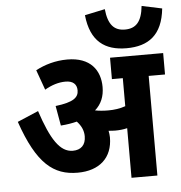

<svg xmlns="http://www.w3.org/2000/svg" viewBox="-58 -927 926 983"><g transform="rotate(-5 405.0 -436.0)"><path d="M810 -850 706 -872C698 -792 668 -759 611 -759C555 -759 525 -792 517 -872L413 -850C427 -714 500 -663 611 -663C723 -663 796 -714 810 -850ZM486 -216C486 -228 484 -239 482 -250C494 -249 505 -248 516 -248C537 -248 558 -250 578 -255V0H711V-512H795V-622H522V-512H578V-368C550 -358 520 -354 490 -354C465 -354 442 -356 422 -360C455 -389 471 -428 471 -476C471 -562 422 -632 303 -632C242 -632 187 -616 140 -591L177 -488C213 -509 249 -520 284 -520C322 -520 342 -502 342 -470C342 -434 316 -411 223 -400L241 -298C272 -300 300 -305 324 -311C346 -288 358 -262 358 -233C358 -188 333 -164 291 -164C225 -164 180 -234 131 -382L23 -336C99 -115 183 -50 306 -50C418 -50 486 -111 486 -216Z"/></g></svg>

Font: Noto Sans Devanagari SemiCondensed
Style: Bold
Weight: 700
Width: 4
Designer: Jelle Bosma - Monotype Design Team
Foundry: Monotype Imaging Inc.
Version: Version 2.004